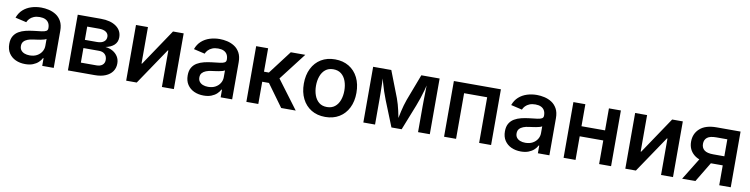

<svg xmlns="http://www.w3.org/2000/svg" viewBox="-17 -1198 7241 1853"><g transform="rotate(10 3603.0 -271.0)"><path d="M222.7 11.7Q170.4 11.7 128.9 -7.3Q87.4 -26.4 63 -63.2Q38.6 -100.1 38.6 -153.8Q38.6 -200.2 56.2 -230.2Q73.7 -260.3 103.8 -278.1Q133.8 -295.9 171.1 -304.9Q208.5 -314 247.6 -318.4Q295.9 -323.7 325.7 -327.6Q355.5 -331.5 369.9 -340.1Q384.3 -348.6 384.3 -367.7V-370.1Q384.3 -398.9 372.8 -418.9Q361.3 -439 339.1 -449.5Q316.9 -460 284.2 -460Q250.5 -460 226.1 -449.7Q201.7 -439.5 186.3 -423.1Q170.9 -406.7 163.6 -388.2L54.2 -413.6Q71.8 -462.4 106 -492.9Q140.1 -523.4 186 -538.1Q231.9 -552.7 283.2 -552.7Q318.8 -552.7 356.9 -544.2Q395 -535.6 427.7 -514.9Q460.4 -494.1 481 -457.3Q501.5 -420.4 501.5 -363.8V0H388.7V-75.2H383.3Q372.1 -52.7 350.8 -33Q329.6 -13.2 297.9 -0.7Q266.1 11.7 222.7 11.7ZM250.5 -78.6Q292.5 -78.6 322.3 -95Q352.1 -111.3 368.4 -138.2Q384.8 -165 384.8 -196.3V-263.7Q378.4 -258.3 363 -253.7Q347.7 -249 327.9 -245.6Q308.1 -242.2 289.6 -239.7Q271 -237.3 258.3 -235.4Q229 -231.9 205.1 -222.7Q181.2 -213.4 167 -197Q152.8 -180.7 152.8 -153.8Q152.8 -128.9 165.5 -112.3Q178.2 -95.7 200.2 -87.2Q222.2 -78.6 250.5 -78.6Z M640.6 0V-545.9H867.7Q962.4 -545.9 1017.8 -506.6Q1073.2 -467.3 1073.2 -399.4Q1073.2 -353.5 1042.5 -324.7Q1011.7 -295.9 958 -285.6Q998 -281.7 1029.5 -263.9Q1061 -246.1 1079.8 -216.6Q1098.6 -187 1098.6 -147.5Q1098.6 -103.5 1075.4 -70.3Q1052.2 -37.1 1008.5 -18.6Q964.8 0 903.3 0ZM750.5 -95.7H903.3Q940.4 -95.7 961.4 -113.5Q982.4 -131.3 982.4 -161.6Q982.4 -197.3 961.4 -217.8Q940.4 -238.3 903.3 -238.3H750.5ZM750.5 -318.8H869.6Q912.1 -318.8 935.8 -336.7Q959.5 -354.5 959.5 -385.3Q959.5 -415 935.1 -431.9Q910.6 -448.7 867.7 -448.7H750.5Z M1678.7 0H1561.5V-357.4H1556.2L1314.9 0H1211.4V-545.9H1328.6V-188.5H1334L1574.2 -545.9H1678.7Z M1971.2 11.7Q1918.9 11.7 1877.4 -7.3Q1835.9 -26.4 1811.5 -63.2Q1787.1 -100.1 1787.1 -153.8Q1787.1 -200.2 1804.7 -230.2Q1822.3 -260.3 1852.3 -278.1Q1882.3 -295.9 1919.7 -304.9Q1957 -314 1996.1 -318.4Q2044.4 -323.7 2074.2 -327.6Q2104 -331.5 2118.4 -340.1Q2132.8 -348.6 2132.8 -367.7V-370.1Q2132.8 -398.9 2121.3 -418.9Q2109.9 -439 2087.6 -449.5Q2065.4 -460 2032.7 -460Q1999 -460 1974.6 -449.7Q1950.2 -439.5 1934.8 -423.1Q1919.4 -406.7 1912.1 -388.2L1802.7 -413.6Q1820.3 -462.4 1854.5 -492.9Q1888.7 -523.4 1934.6 -538.1Q1980.5 -552.7 2031.7 -552.7Q2067.4 -552.7 2105.5 -544.2Q2143.6 -535.6 2176.3 -514.9Q2209 -494.1 2229.5 -457.3Q2250 -420.4 2250 -363.8V0H2137.2V-75.2H2131.8Q2120.6 -52.7 2099.4 -33Q2078.1 -13.2 2046.4 -0.7Q2014.6 11.7 1971.2 11.7ZM1999 -78.6Q2041 -78.6 2070.8 -95Q2100.6 -111.3 2116.9 -138.2Q2133.3 -165 2133.3 -196.3V-263.7Q2127 -258.3 2111.6 -253.7Q2096.2 -249 2076.4 -245.6Q2056.6 -242.2 2038.1 -239.7Q2019.5 -237.3 2006.8 -235.4Q1977.5 -231.9 1953.6 -222.7Q1929.7 -213.4 1915.5 -197Q1901.4 -180.7 1901.4 -153.8Q1901.4 -128.9 1914.1 -112.3Q1926.8 -95.7 1948.7 -87.2Q1970.7 -78.6 1999 -78.6Z M2389.2 0V-545.9H2506.3V-316.4H2554.2L2728.5 -545.9H2870.6L2664.6 -278.3L2873 0H2730.5L2572.3 -217.8H2506.3V0Z M3162.6 11.2Q3084 11.2 3026.1 -23.9Q2968.3 -59.1 2936.5 -122.6Q2904.8 -186 2904.8 -270Q2904.8 -355 2936.5 -418.7Q2968.3 -482.4 3026.1 -517.6Q3084 -552.7 3162.6 -552.7Q3240.7 -552.7 3298.8 -517.6Q3356.9 -482.4 3388.7 -418.7Q3420.4 -355 3420.4 -270Q3420.4 -186 3388.7 -122.6Q3356.9 -59.1 3298.8 -23.9Q3240.7 11.2 3162.6 11.2ZM3162.6 -85.9Q3209.5 -85.9 3240.5 -110.8Q3271.5 -135.7 3286.6 -177.7Q3301.8 -219.7 3301.8 -270.5Q3301.8 -321.3 3286.6 -363.5Q3271.5 -405.8 3240.5 -430.7Q3209.5 -455.6 3162.6 -455.6Q3115.2 -455.6 3084.7 -430.7Q3054.2 -405.8 3039.1 -363.8Q3023.9 -321.8 3023.9 -270.5Q3023.9 -219.7 3039.1 -177.7Q3054.2 -135.7 3084.7 -110.8Q3115.2 -85.9 3162.6 -85.9Z M3535.6 0V-545.9H3713.4L3813.5 -287.6Q3823.7 -259.8 3832.3 -229.7Q3840.8 -199.7 3847.4 -169.7Q3854 -139.6 3859.6 -110.8Q3865.2 -82 3870.1 -56.6H3853Q3857.4 -81.1 3863 -109.6Q3868.7 -138.2 3875.5 -168.7Q3882.3 -199.2 3890.9 -229.2Q3899.4 -259.3 3909.7 -287.6L4007.8 -545.9H4187V0H4071.8V-250.5Q4071.8 -275.9 4072.3 -306.2Q4072.8 -336.4 4073.5 -369.1Q4074.2 -401.9 4074.7 -435.1Q4075.2 -468.3 4075.7 -499.5H4085.4Q4074.7 -452.6 4063.5 -410.9Q4052.2 -369.1 4038.8 -329.6Q4025.4 -290 4010.3 -250.5L3911.1 0H3811L3710.4 -250.5Q3694.8 -290.5 3681.4 -330.1Q3668 -369.6 3656.5 -411.6Q3645 -453.6 3634.8 -499.5H3646Q3646 -471.7 3647 -439.2Q3647.9 -406.7 3648.7 -373Q3649.4 -339.4 3649.9 -308.1Q3650.4 -276.9 3650.4 -250.5V0Z M4787.6 -545.9V0H4670.4V-447.3H4444.3V0H4326.7V-545.9Z M5080.1 11.7Q5027.8 11.7 4986.3 -7.3Q4944.8 -26.4 4920.4 -63.2Q4896 -100.1 4896 -153.8Q4896 -200.2 4913.6 -230.2Q4931.2 -260.3 4961.2 -278.1Q4991.2 -295.9 5028.6 -304.9Q5065.9 -314 5105 -318.4Q5153.3 -323.7 5183.1 -327.6Q5212.9 -331.5 5227.3 -340.1Q5241.7 -348.6 5241.7 -367.7V-370.1Q5241.7 -398.9 5230.2 -418.9Q5218.8 -439 5196.5 -449.5Q5174.3 -460 5141.6 -460Q5107.9 -460 5083.5 -449.7Q5059.1 -439.5 5043.7 -423.1Q5028.3 -406.7 5021 -388.2L4911.6 -413.6Q4929.2 -462.4 4963.4 -492.9Q4997.6 -523.4 5043.5 -538.1Q5089.4 -552.7 5140.6 -552.7Q5176.3 -552.7 5214.4 -544.2Q5252.4 -535.6 5285.2 -514.9Q5317.9 -494.1 5338.4 -457.3Q5358.9 -420.4 5358.9 -363.8V0H5246.1V-75.2H5240.7Q5229.5 -52.7 5208.3 -33Q5187 -13.2 5155.3 -0.7Q5123.5 11.7 5080.1 11.7ZM5107.9 -78.6Q5149.9 -78.6 5179.7 -95Q5209.5 -111.3 5225.8 -138.2Q5242.2 -165 5242.2 -196.3V-263.7Q5235.8 -258.3 5220.5 -253.7Q5205.1 -249 5185.3 -245.6Q5165.5 -242.2 5147 -239.7Q5128.4 -237.3 5115.7 -235.4Q5086.4 -231.9 5062.5 -222.7Q5038.6 -213.4 5024.4 -197Q5010.3 -180.7 5010.3 -153.8Q5010.3 -128.9 5022.9 -112.3Q5035.6 -95.7 5057.6 -87.2Q5079.6 -78.6 5107.9 -78.6Z M5876.5 -330.1V-231.4H5584V-330.1ZM5615.2 -545.9V0H5498V-545.9ZM5963.4 -545.9V0H5846.2V-545.9Z M6570.3 0H6453.1V-357.4H6447.8L6206.5 0H6103V-545.9H6220.2V-188.5H6225.6L6465.8 -545.9H6570.3Z M7136.2 0H7023.4V-450.2H6914.6Q6853.5 -450.2 6826.4 -428.5Q6799.3 -406.7 6799.3 -366.7Q6799.3 -327.1 6826.7 -305.4Q6854 -283.7 6914.6 -283.7H7070.8V-194.8H6903.8Q6794.9 -194.8 6738.8 -242.2Q6682.6 -289.6 6682.6 -367.2Q6682.6 -446.8 6738.3 -496.3Q6793.9 -545.9 6901.9 -545.9H7136.2ZM6789.6 0H6659.7L6813 -248.5H6939.5Z"/></g></svg>

Font: Inter Cardless
Style: Medium
Weight: 500
Designer: Rasmus Andersson
Foundry: rsms
Version: Version 4.001;git-9221beed3